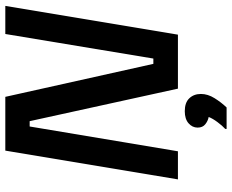

<svg xmlns="http://www.w3.org/2000/svg" viewBox="-95 -595 873 723"><g transform="rotate(-90 341.5 -233.5)"><path d="M27.5 0 135.8 -650H338.3L462.5 -92.5H482.5L575 -650H680.8L572.5 0H369.2L246.7 -558.3H226.7L133.3 0ZM217.5 183.3V178.3Q230 166.7 243.3 148.8Q256.7 130.8 262.5 115.8Q248.3 113.3 235.4 103.3Q222.5 93.3 222.5 74.2Q222.5 54.2 238.8 40Q255 25.8 284.2 25.8Q316.7 25.8 332.9 42.9Q349.2 60 349.2 86.7Q349.2 112.5 333.3 137.9Q317.5 163.3 298.3 183.3Z"/></g></svg>

Font: Familjen Grotesk Medium
Style: Italic
Weight: 500
Italic angle: -9.46201°
Designer: Anders Wikstroem, Jonas Baeckman, Matilda Gysing, Kristian Moeller
Foundry: Familjen STHLM AB
Version: Version 2.002; ttfautohint (v1.8.4.7-5d5b)